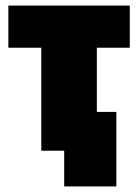

<svg xmlns="http://www.w3.org/2000/svg" viewBox="-20 -540 495 688"><path d="M210 128H397V-139H327V-369H445V-520H10V-369H128V0H210Z"/></svg>

Font: Fixel Text Black
Style: Regular
Weight: 900
Width: 4
Designer: AlfaBravo + MacPaw
Foundry: Kyrylo Tkachov, Marchela Mozhyna, Serhii Makarenko, Maria Weinstein, Zakhar Kryvoshyya
Version: Version 1.211